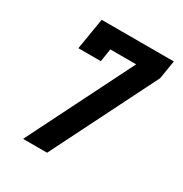

<svg xmlns="http://www.w3.org/2000/svg" viewBox="-171 -863 942 991"><g transform="rotate(30 300.0 -367.5)"><path d="M106 0 145 -78 419 -625H265L253 -548H119L150 -735H580L562 -625L249 0Z"/></g></svg>

Font: Iosevka Etoile XBdObl
Style: Regular
Weight: 800
Italic angle: -9°
Designer: Belleve Invis
Foundry: Belleve Invis
Version: Version 15.5.2; ttfautohint (v1.8.4)